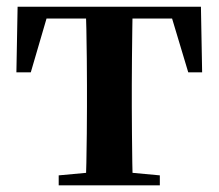

<svg xmlns="http://www.w3.org/2000/svg" viewBox="-20 -556 656 576"><path d="M29.2 -339.1 32.8 -535.7H582.8L586.4 -339.1H544.7L486.1 -534.2L552 -500.4H63.6L129.5 -534.2L72.4 -339.1ZM156.1 0V-29.9L267.7 -40.2H348.6L459.5 -29.9V0ZM237.2 0Q238.2 -25.5 239.1 -67.4Q239.9 -109.4 240.4 -154.7Q240.9 -200 240.9 -234.8V-301.2Q240.9 -335.7 240.4 -381Q239.9 -426.4 239.1 -468.7Q238.2 -511 237.2 -535.7H378.4Q377.4 -511 376.9 -468.7Q376.4 -426.4 375.9 -381Q375.4 -335.7 375.4 -301.2V-234.8Q375.4 -200 375.9 -154.7Q376.4 -109.4 376.9 -67.4Q377.4 -25.5 378.4 0Z"/></svg>

Font: Early Summer Mincho VF
Style: Regular
Weight: 250
Designer: GuiWonder
Version: Version 1.002